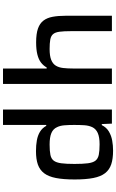

<svg xmlns="http://www.w3.org/2000/svg" viewBox="239 -1022 791 1310"><g transform="rotate(-90 635.0 -367.5)"><path d="M262 8Q206 8 168.5 -4.5Q131 -17 108 -46.5Q85 -76 75 -127Q65 -178 65 -254Q65 -331 75 -382Q85 -433 107.5 -462.5Q130 -492 166.5 -505Q203 -518 258 -518Q299 -518 332 -512Q365 -506 390 -491Q415 -476 431 -448H437V-743H542V0H446L443 -69H436Q420 -37 392 -20.5Q364 -4 330.5 2Q297 8 262 8ZM305 -84Q354 -84 382 -96.5Q410 -109 422 -134Q433 -158 435 -188Q437 -218 437 -258Q437 -296 434.5 -325Q432 -354 422 -374Q410 -401 381.5 -413Q353 -425 303 -425Q259 -425 232.5 -419.5Q206 -414 193 -396.5Q180 -379 175.5 -345.5Q171 -312 171 -255Q171 -198 175.5 -163.5Q180 -129 193.5 -112Q207 -95 233.5 -89.5Q260 -84 305 -84Z M717 0V-743H822V-445H829Q842 -468 863 -484Q884 -500 917.5 -508.5Q951 -517 1000 -517Q1059 -517 1094.5 -504.5Q1130 -492 1149 -467Q1168 -442 1175 -404Q1182 -366 1182 -316V0H1077V-277Q1077 -328 1073 -357.5Q1069 -387 1056.5 -401.5Q1044 -416 1019.5 -420.5Q995 -425 955 -425Q909 -425 882 -414.5Q855 -404 842 -383.5Q829 -363 825.5 -332.5Q822 -302 822 -262V0Z"/></g></svg>

Font: Saira SemiExpanded Medium
Style: Regular
Weight: 500
Width: 6
Designer: Hector Gatti with collaboration of the Omnibus-Type team
Foundry: Omnibus-Type
Version: Version 1.101